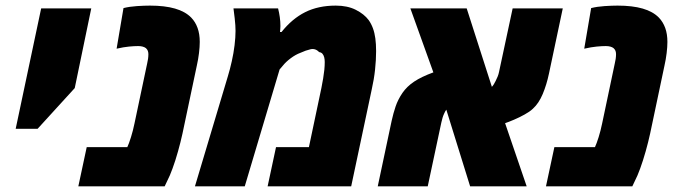

<svg xmlns="http://www.w3.org/2000/svg" viewBox="-20 -661 2397 681"><path d="M35.6 -204.1 126 -631.3H303.7L245.1 -348.6L113.3 -204.1Z M257.8 0 287.6 -139.2H431.6Q437.5 -151.9 444.6 -174.6Q451.7 -197.3 457 -223.1L502 -436Q503.9 -443.8 505.1 -452.4Q506.3 -460.9 506.3 -468.8Q506.3 -475.1 504.4 -480.5Q502.4 -485.8 497.6 -490.2Q493.2 -493.7 486.3 -495.6Q479.5 -497.6 470.2 -497.6Q456.1 -497.6 437.5 -495.8Q418.9 -494.1 393.6 -488.3L418 -632.3Q439.5 -637.7 465.8 -639.4Q492.2 -641.1 511.7 -641.1Q564.5 -641.1 600.8 -630.6Q637.2 -620.1 658.2 -598.6Q672.9 -583.5 680.7 -562Q688.5 -540.5 688.5 -512.2Q688.5 -495.1 685.8 -472.7Q683.1 -450.2 678.2 -428.7L627.4 -188Q620.6 -156.7 611.3 -123.8Q602.1 -90.8 592 -63.5Q582 -36.1 573.7 -20.5L564 0Z M671.4 0 788.1 -390.1Q795.9 -415.5 802.2 -444.1Q808.6 -472.7 812 -500.7Q815.4 -528.8 815.4 -551.3Q815.4 -561.5 814.7 -571.5Q814 -581.5 812.5 -595.7Q811 -609.9 808.1 -631.3H966.3Q970.2 -616.2 972.4 -600.1Q974.6 -584 974.6 -568.8Q974.6 -563 974.1 -557.9Q973.6 -552.7 973.1 -547.4H978.5Q1016.1 -594.7 1062.5 -617.9Q1108.9 -641.1 1170.9 -641.1Q1212.4 -641.1 1241.9 -626.2Q1271.5 -611.3 1287.6 -589.8Q1296.9 -576.7 1302.7 -560.8Q1308.6 -544.9 1311.3 -524.9Q1314 -504.9 1314 -479.5Q1314 -448.7 1310.3 -414.1Q1306.6 -379.4 1298.3 -342.8L1225.6 0H929.2L959 -139.2H1075.7L1120.1 -349.6Q1123.5 -366.7 1126.2 -382.8Q1128.9 -398.9 1130.4 -413.6Q1131.8 -428.2 1131.8 -440.9Q1131.8 -450.2 1129.9 -457.8Q1127.9 -465.3 1123.8 -470.2Q1119.6 -475.1 1112.3 -476.1Q1098.6 -490.2 1081.5 -486.3Q1064.5 -482.4 1045.4 -473.6Q1028.3 -467.3 1011 -454.3Q993.7 -441.4 982.9 -427.7L971.7 -414.6L848.1 0Z M1319.8 0 1369.1 -232.4Q1375 -259.3 1383.1 -283.2Q1391.1 -307.1 1407.2 -331.1Q1423.3 -354.5 1449 -371.6Q1474.6 -388.7 1517.1 -404.3L1435.5 -631.3H1635.3L1724.6 -353Q1728 -356.4 1731.4 -361.8Q1734.9 -367.2 1737.8 -373.5Q1741.7 -380.9 1745.1 -389.4Q1748.5 -397.9 1750 -405.8L1798.3 -631.3H1976.1L1927.2 -400.4Q1918.9 -360.8 1905 -327.6Q1891.1 -294.4 1870.1 -275.4Q1859.4 -265.1 1840.8 -254.9Q1822.3 -244.6 1803.5 -236.6Q1784.7 -228.5 1771.5 -224.1L1848.1 0H1647.5L1563 -272Q1561 -269.5 1559.1 -265.9Q1557.1 -262.2 1555.2 -257.8Q1552.2 -251.5 1549.8 -243.7Q1547.4 -235.8 1545.4 -226.6L1497.1 0Z M1916.5 0 1946.3 -139.2H2090.3Q2096.2 -151.9 2103.3 -174.6Q2110.4 -197.3 2115.7 -223.1L2160.6 -436Q2162.6 -443.8 2163.8 -452.4Q2165 -460.9 2165 -468.8Q2165 -475.1 2163.1 -480.5Q2161.1 -485.8 2156.2 -490.2Q2151.9 -493.7 2145 -495.6Q2138.2 -497.6 2128.9 -497.6Q2114.7 -497.6 2096.2 -495.8Q2077.6 -494.1 2052.2 -488.3L2076.7 -632.3Q2098.1 -637.7 2124.5 -639.4Q2150.9 -641.1 2170.4 -641.1Q2223.1 -641.1 2259.5 -630.6Q2295.9 -620.1 2316.9 -598.6Q2331.5 -583.5 2339.4 -562Q2347.2 -540.5 2347.2 -512.2Q2347.2 -495.1 2344.5 -472.7Q2341.8 -450.2 2336.9 -428.7L2286.1 -188Q2279.3 -156.7 2270 -123.8Q2260.7 -90.8 2250.7 -63.5Q2240.7 -36.1 2232.4 -20.5L2222.7 0Z"/></svg>

Font: Open Sans SemiCondensed ExtraBold
Style: Italic
Weight: 800
Width: 4
Italic angle: -12°
Designer: Monotype Design Team
Foundry: Monotype Imaging Inc.
Version: Version 3.003